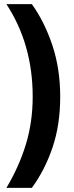

<svg xmlns="http://www.w3.org/2000/svg" viewBox="-20 -750 356 928"><path d="M271 -282Q271 -147 234 -37.5Q197 72 134 158H11Q72 56 105 -52Q138 -160 138 -283Q138 -536 11 -730H134Q195 -645 233 -531.5Q271 -418 271 -282Z"/></svg>

Font: Noto Sans Bengali ExtraCondensed
Style: Bold
Weight: 700
Width: 2
Designer: Joana Ranito - Universal Thirst; Jelle Bosma - Monotype Design Team
Foundry: Universal Thirst ehf.
Version: Version 3.000; ttfautohint (v1.8.4.7-5d5b)